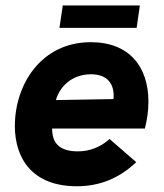

<svg xmlns="http://www.w3.org/2000/svg" viewBox="-20 -654 584 685"><path d="M254 10.5C335.5 10.5 405 -17.5 466 -75.5L371 -158C337.5 -128 298.5 -114 257.5 -114C201 -114 173 -137 167.5 -175.5C166.5 -182 166 -188 166 -195.5H497C505 -228.5 509.5 -257 509.5 -291.5C509.5 -415 442 -503.5 304 -503.5C126.5 -503.5 33 -352 33 -204.5C33 -89 95 10.5 254 10.5ZM179.5 -297C191 -338.5 230.5 -389 305 -389C363.5 -389 385.5 -354 385.5 -313.5C385.5 -309 385.5 -304.5 385 -300.5ZM192 -554.5H467.5L479 -634.5H204Z"/></svg>

Font: HK Grotesk ExtraBold
Style: Italic
Weight: 800
Italic angle: -16°
Designer: Alfredo Marco Pradil
Foundry: Hanken Design Co.
Version: Version 3.001;FEAKit 1.0